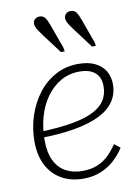

<svg xmlns="http://www.w3.org/2000/svg" viewBox="-91 -870 685 942"><g transform="rotate(-10 252.0 -398.5)"><path d="M248 12Q187 12 140.5 -14Q94 -40 68 -89.5Q42 -139 42 -209Q42 -275 62 -336Q82 -397 118.5 -444.5Q155 -492 206 -519.5Q257 -547 319 -547Q369 -547 402.5 -530.5Q436 -514 453 -485.5Q470 -457 470 -419Q470 -371 444.5 -334Q419 -297 369 -272.5Q319 -248 244.5 -235Q170 -222 72 -221L76 -251Q171 -254 237.5 -265.5Q304 -277 345 -298Q386 -319 404.5 -348.5Q423 -378 423 -418Q423 -448 411 -468Q399 -488 376 -498.5Q353 -509 319 -509Q267 -509 225 -485Q183 -461 153 -419Q123 -377 107.5 -322.5Q92 -268 92 -207Q92 -145 112 -104.5Q132 -64 167.5 -45Q203 -26 248 -26Q293 -26 325 -39.5Q357 -53 380.5 -76Q404 -99 424 -129L453 -106Q433 -74 403.5 -47Q374 -20 335 -4Q296 12 248 12ZM374 -757 417 -638 420 -619H401L326 -719Q317 -732 309.5 -742.5Q302 -753 298.5 -762.5Q295 -772 295 -779Q295 -791 304 -800Q313 -809 328 -809Q346 -809 355.5 -795.5Q365 -782 374 -757ZM219 -757 262 -638 265 -619H246L171 -719Q162 -732 154.5 -742.5Q147 -753 143.5 -762.5Q140 -772 140 -779Q140 -791 149 -800Q158 -809 173 -809Q191 -809 200.5 -795.5Q210 -782 219 -757Z"/></g></svg>

Font: Roboto Serif Thin
Style: Italic
Weight: 250
Italic angle: -10°
Version: Version 1.007